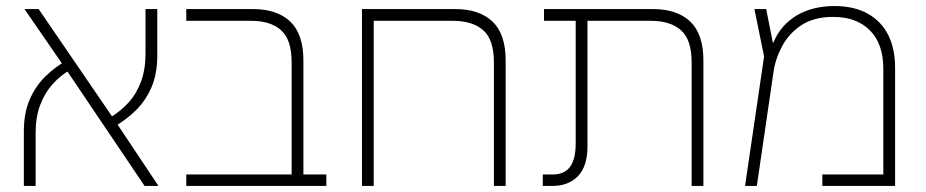

<svg xmlns="http://www.w3.org/2000/svg" viewBox="-20 -616 3069 636"><path d="M459 0 190 -399 61 -586H108L361 -216L505 0ZM59 0V-181Q59 -241 78 -285.5Q97 -330 130 -362.5Q163 -395 203 -417L215 -386Q181 -367 154.5 -337.5Q128 -308 113 -268Q98 -228 98 -176V0ZM358 -196 345 -227Q379 -247 405.5 -276Q432 -305 447 -345.5Q462 -386 462 -437V-586H501V-432Q501 -372 482 -327.5Q463 -283 430.5 -251Q398 -219 358 -196Z M946 0V-410Q946 -485 911 -516Q876 -547 812 -547H597V-586H817Q898 -586 941.5 -544.5Q985 -503 985 -416V0ZM597 0V-38H1061V0Z M1487 -586Q1568 -586 1611.5 -544.5Q1655 -503 1655 -416V0H1616V-410Q1616 -485 1580.5 -516Q1545 -547 1481 -547H1218V0H1179V-586Z M2271 0V-410Q2271 -485 2235.5 -516Q2200 -547 2137 -547H1782V-586H2142Q2223 -586 2266.5 -544.5Q2310 -503 2310 -416V0ZM1778 0V-38H1810Q1849 -38 1868 -63Q1887 -88 1887 -142V-567H1926V-132Q1926 -65 1894.5 -32.5Q1863 0 1809 0Z M2744 -596Q2809 -596 2854 -571Q2899 -546 2922 -500.5Q2945 -455 2945 -391V0H2704V-38H2906V-388Q2906 -471 2861.5 -515.5Q2817 -560 2740 -560Q2676 -560 2634.5 -532.5Q2593 -505 2570.5 -462.5Q2548 -420 2542 -376L2487 0H2448L2511 -429L2479 -586H2518L2540 -475H2542Q2554 -505 2574.5 -528Q2595 -551 2621 -566Q2647 -581 2678 -588.5Q2709 -596 2744 -596Z"/></svg>

Font: Noto Sans Hebrew ExtraLight
Style: Regular
Weight: 250
Designer: Monotype Design Team
Foundry: Monotype Imaging Inc.
Version: Version 2.003